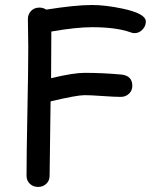

<svg xmlns="http://www.w3.org/2000/svg" viewBox="-20 -736 623 756"><path d="M509.3 -605.5Q501 -605.5 492.2 -609.4Q435.5 -628.9 342.8 -628.9Q312.5 -628.9 272.2 -624.8Q231.9 -620.6 182.1 -611.8L181.2 -428.2Q269 -449.2 313 -449.2Q383.3 -449.2 458.5 -442.4Q501 -437.5 501 -398.4Q501 -379.4 487.8 -366.9Q474.6 -354.5 455.1 -354.5Q431.6 -354.5 384.3 -357.9Q336.9 -361.3 313 -361.3Q282.2 -361.3 179.2 -336.9L175.3 -43.9Q175.3 -24.9 162.4 -12.5Q149.4 0 129.9 0Q110.4 0 97.4 -12.5Q84.5 -24.9 84.5 -43.9Q84.5 -127.4 87.9 -295.7Q91.3 -463.9 91.3 -548.3Q91.3 -566.9 90.6 -604.7Q89.8 -642.6 89.8 -661.1Q89.8 -679.7 102.3 -692.9Q114.7 -706.1 135.3 -706.1Q149.9 -706.1 162.1 -698.2Q218.3 -707 263.4 -711.7Q308.6 -716.3 342.8 -716.3Q395 -716.3 462.4 -702.1Q554.2 -682.6 554.2 -651.4Q554.2 -633.8 542 -620.6Q528.8 -605.5 509.3 -605.5Z"/></svg>

Font: TUNJUNG BIRU
Style: Regular
Weight: 400
Designer: R.S. Wihananto
Foundry: R.S. Wihananto
Version: Version 2.0.1